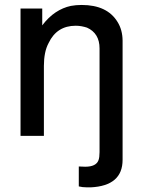

<svg xmlns="http://www.w3.org/2000/svg" viewBox="-20 -559 596 790"><path d="M484.4 98.6Q484.4 205.6 353 211.9H338.9L320.3 210.9L304.2 208V126L330.6 127Q375.5 127 385.3 100.1Q389.6 88.4 389.6 66.9V-359.9Q389.6 -391.1 376.5 -412.6Q363.3 -434.1 337.9 -445.3Q327.6 -448.7 315.9 -450.9Q304.2 -453.1 291.5 -453.1Q213.9 -453.1 180.2 -382.3Q169.9 -363.3 165.3 -339.6Q160.6 -315.9 160.6 -288.1V0H64.5V-523.9H153.8V-454.6Q179.2 -488.3 209 -508.1Q238.8 -527.8 271.5 -534.7Q292.5 -538.6 315.9 -538.6Q421.4 -538.6 463.9 -468.3Q483.9 -436 484.4 -392.6Z"/></svg>

Font: SolaimanLipi
Style: Bold
Weight: 700
Designer: Solaiman Karim
Foundry: Al Mamun Sumon
Version: Version 2.000